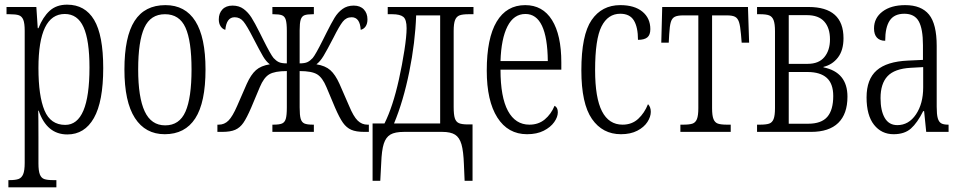

<svg xmlns="http://www.w3.org/2000/svg" viewBox="-20 -566 4127 824"><path d="M16 207H21Q47 207 60 202Q73 197 79.5 181.5Q86 166 86 133V-434Q86 -466 80 -481Q74 -496 61 -500.5Q48 -505 20 -505H8V-536H136L142 -445H145Q164 -493 193 -519.5Q222 -546 268 -546Q345 -546 384 -480.5Q423 -415 423 -274Q423 -130 383 -59.5Q343 11 269 11Q181 11 146 -91H144Q145 -64 145 24V136Q145 167 151 182.5Q157 198 170 202.5Q183 207 208 207H222V238H16ZM364 -276Q364 -393 338.5 -449.5Q313 -506 258 -506Q145 -506 145 -274Q145 -154 171 -92Q197 -30 260 -30Q364 -30 364 -276Z M514 -268Q514 -408 557.5 -476Q601 -544 690 -544Q775 -544 818.5 -475Q862 -406 862 -268Q862 -126 818 -58Q774 10 687 10Q604 10 559 -59.5Q514 -129 514 -268ZM802 -268Q802 -390 776 -447.5Q750 -505 688 -505Q626 -505 599.5 -447Q573 -389 573 -268Q573 -148 601 -88Q629 -28 689 -28Q750 -28 776 -87Q802 -146 802 -268Z M913 -31H919Q943 -31 960.5 -48.5Q978 -66 998 -112L1039 -206Q1057 -246 1078.5 -265Q1100 -284 1138 -290Q1122 -302 1109 -324Q1096 -346 1066 -404Q1040 -455 1025 -473.5Q1010 -492 987 -492Q952 -492 947 -438Q935 -441 927 -453Q919 -465 919 -483Q919 -509 934.5 -525.5Q950 -542 978 -542Q1006 -542 1025.5 -527.5Q1045 -513 1059 -491Q1073 -469 1095 -425L1110 -395Q1142 -331 1154 -317Q1165 -305 1176.5 -299.5Q1188 -294 1211 -294V-433Q1211 -466 1206.5 -481Q1202 -496 1190 -500.5Q1178 -505 1153 -505H1149V-536H1327V-505H1323Q1298 -505 1286.5 -500.5Q1275 -496 1270.5 -481.5Q1266 -467 1266 -436V-294Q1288 -294 1299.5 -299.5Q1311 -305 1322 -317Q1334 -331 1366 -395L1381 -425Q1402 -467 1416 -490Q1430 -513 1450 -527.5Q1470 -542 1498 -542Q1526 -542 1541.5 -525.5Q1557 -509 1557 -483Q1557 -464 1549 -452.5Q1541 -441 1528 -438Q1525 -492 1489 -492Q1466 -492 1451 -473Q1436 -454 1411 -404Q1383 -350 1368.5 -326Q1354 -302 1338 -290Q1376 -284 1397.5 -265Q1419 -246 1437 -206L1478 -112Q1497 -66 1515 -48.5Q1533 -31 1557 -31H1563V0H1543Q1508 0 1487.5 -9Q1467 -18 1452 -39Q1437 -60 1418 -104L1381 -192Q1364 -233 1341 -247Q1318 -261 1266 -261V-105Q1266 -71 1270.5 -56Q1275 -41 1286.5 -36Q1298 -31 1323 -31H1327V0H1149V-31H1153Q1179 -31 1190.5 -36Q1202 -41 1206.5 -56Q1211 -71 1211 -105V-261Q1159 -261 1135.5 -247Q1112 -233 1095 -192L1058 -104Q1039 -60 1024.5 -39Q1010 -18 989.5 -9Q969 0 934 0H913Z M1579 -36H1630Q1666 -108 1692 -225Q1706 -288 1715.5 -349.5Q1725 -411 1725 -445Q1725 -482 1711 -493.5Q1697 -505 1663 -505H1644V-536H2012V-505H1992Q1965 -505 1952 -500Q1939 -495 1933 -480Q1927 -465 1927 -433V-107Q1927 -74 1932 -58.5Q1937 -43 1949.5 -37.5Q1962 -32 1988 -32H2008V210H1974L1971 140Q1969 83 1960.5 53.5Q1952 24 1933 12Q1914 0 1878 0H1714Q1675 0 1655.5 11.5Q1636 23 1627 51Q1618 79 1616 135L1612 210H1579ZM1869 -36V-500H1766Q1762 -384 1736.5 -258Q1711 -132 1671 -36Z M2069 -263Q2069 -402 2111.5 -473Q2154 -544 2234 -544Q2309 -544 2349 -480Q2389 -416 2389 -298V-267H2128Q2128 -149 2160 -90Q2192 -31 2252 -31Q2291 -31 2318 -53.5Q2345 -76 2360 -112Q2374 -105 2374 -84Q2374 -64 2358.5 -42Q2343 -20 2313.5 -5Q2284 10 2242 10Q2160 10 2114.5 -61.5Q2069 -133 2069 -263ZM2331 -304Q2329 -506 2235 -506Q2185 -506 2158 -453Q2131 -400 2128 -304Z M2475 -264Q2475 -416 2519 -480Q2563 -544 2642 -544Q2703 -544 2737 -516Q2771 -488 2771 -441Q2771 -416 2758 -405.5Q2745 -395 2718 -395Q2718 -449 2700.5 -478Q2683 -507 2642 -507Q2589 -507 2561.5 -452.5Q2534 -398 2534 -265Q2534 -146 2563.5 -88.5Q2593 -31 2652 -31Q2692 -31 2719 -56Q2746 -81 2761 -119Q2773 -107 2773 -86Q2773 -65 2758.5 -42.5Q2744 -20 2715 -5Q2686 10 2645 10Q2566 10 2520.5 -55.5Q2475 -121 2475 -264Z M2900 -31H2912Q2939 -31 2952 -35.5Q2965 -40 2971 -55Q2977 -70 2977 -102V-500H2913Q2888 -500 2876 -494Q2864 -488 2859 -471.5Q2854 -455 2852 -419L2850 -383H2818L2822 -536H3190L3195 -383H3163L3160 -419Q3157 -455 3151.5 -471.5Q3146 -488 3134.5 -494Q3123 -500 3099 -500H3036V-102Q3036 -70 3042 -55Q3048 -40 3061 -35.5Q3074 -31 3100 -31H3116V0H2900Z M3229 -31H3241Q3268 -31 3281 -35.5Q3294 -40 3300 -55Q3306 -70 3306 -102V-432Q3306 -464 3300 -479.5Q3294 -495 3281 -500Q3268 -505 3241 -505H3229V-536H3450Q3600 -536 3600 -402Q3600 -350 3576 -319Q3552 -288 3514 -279V-277Q3617 -256 3617 -151Q3617 -77 3577.5 -38.5Q3538 0 3461 0H3229ZM3446 -292Q3494 -292 3518 -321Q3542 -350 3542 -397Q3542 -446 3517.5 -473.5Q3493 -501 3443 -501H3365V-292ZM3448 -35Q3505 -35 3530.5 -64.5Q3556 -94 3556 -154Q3556 -207 3528 -232Q3500 -257 3445 -257H3365V-35Z M3699 -148Q3699 -226 3742.5 -264Q3786 -302 3877 -306L3941 -309V-372Q3941 -442 3923 -474.5Q3905 -507 3861 -507Q3818 -507 3798.5 -478Q3779 -449 3779 -391Q3756 -391 3743.5 -404.5Q3731 -418 3731 -444Q3731 -489 3767.5 -516.5Q3804 -544 3865 -544Q3934 -544 3967 -503.5Q4000 -463 4000 -369V-108Q4000 -75 4004.5 -59Q4009 -43 4019 -37Q4029 -31 4049 -31H4051V0H3955L3946 -89H3942Q3917 -39 3889.5 -14.5Q3862 10 3815 10Q3763 10 3731 -30.5Q3699 -71 3699 -148ZM3942 -191V-278L3888 -275Q3819 -271 3789 -239Q3759 -207 3759 -145Q3759 -91 3777 -60Q3795 -29 3831 -29Q3880 -29 3911 -75Q3942 -121 3942 -191Z"/></svg>

Font: Noto Serif CondLight
Style: Regular
Weight: 300
Width: 3
Designer: Monotype Design Team
Foundry: Monotype Imaging Inc.
Version: Version 1.001